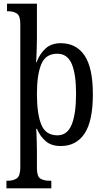

<svg xmlns="http://www.w3.org/2000/svg" viewBox="-20 -780 569 1040"><path d="M15 240V199H22Q52 199 71 186Q90 173 90 126V-650Q90 -695 71 -707Q52 -719 25 -719H18V-760H180V-572Q180 -550 179 -520.5Q178 -491 177 -468Q176 -445 175 -443H178Q196 -490 227.5 -518Q259 -546 309 -546Q393 -546 438 -479.5Q483 -413 483 -269Q483 -124 438 -56.5Q393 11 309 11Q259 11 228.5 -14.5Q198 -40 180 -82H176Q177 -79 177.5 -60Q178 -41 179 -15Q180 11 180 34V131Q180 176 199 187.5Q218 199 248 199H258V240ZM291 -47Q345 -47 368.5 -105.5Q392 -164 392 -272Q392 -379 368.5 -434Q345 -489 290 -489Q227 -489 203.5 -432Q180 -375 180 -271Q180 -164 203.5 -105.5Q227 -47 291 -47Z"/></svg>

Font: Noto Serif Tamil Condensed
Style: Regular
Weight: 400
Width: 3
Designer: Indian Type Foundry, Tom Grace, and the Monotype Design Team
Foundry: Monotype Imaging Inc.
Version: Version 2.004; ttfautohint (v1.8.4.7-5d5b)